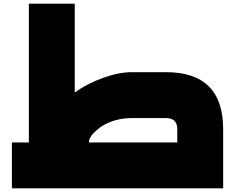

<svg xmlns="http://www.w3.org/2000/svg" viewBox="-20 -1026 1295 1046"><path d="M698.2 -382.8Q602.1 -382.8 527.8 -334Q500 -313 481 -291Q464.8 -270 464.8 -253.9V-250H945.8V-321.8Q945.8 -382.8 884.8 -382.8ZM1195.8 0H44.9V-250H137.2V-1005.9H387.2V-522Q459 -573.2 543 -602.1Q627 -632.8 698.2 -632.8H884.8Q1195.8 -632.8 1195.8 -321.8Z"/></svg>

Font: DimaBlue
Style: Bold
Weight: 700
Designer: R.Balvardi
Foundry: Dima Software Group
Version: Version 1.00;February 3, 2019;FontCreator 11.5.0.2427 64-bit